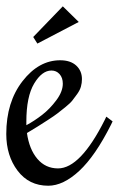

<svg xmlns="http://www.w3.org/2000/svg" viewBox="-41 -592 379 612"><path d="M144 -55.2Q215.3 -55.2 293 -210L297.9 -220.2L317.9 -205.1L313 -194.8Q262.7 -94.7 211.7 -47.4Q160.6 0 112.8 0Q51.3 0 15.1 -47.9Q-21 -95.7 -21 -165Q-21 -266.6 30.8 -333.3Q82.5 -399.9 150.9 -399.9Q183.6 -399.9 201.9 -383.1Q220.2 -366.2 220.2 -339.8Q220.2 -327.6 217 -316.2Q213.9 -304.7 205.3 -292.7Q196.8 -280.8 189.9 -272Q183.1 -263.2 167 -250.2Q150.9 -237.3 142.1 -230.5Q133.3 -223.6 111.1 -209.2Q88.9 -194.8 79.8 -189.2Q70.8 -183.6 44.9 -168Q52.2 -116.2 78.1 -85.7Q104 -55.2 144 -55.2ZM159.2 -325.2Q159.2 -344.2 148.9 -355.7Q138.7 -367.2 123 -367.2Q92.8 -367.2 67.9 -325.7Q43 -284.2 43 -204.1V-192.9Q68.4 -206.5 93.3 -225.8Q118.2 -245.1 138.7 -272.7Q159.2 -300.3 159.2 -325.2ZM78.1 -453.1 64.9 -474.1 159.2 -571.8 210 -522Z"/></svg>

Font: Rochester
Style: Regular
Weight: 400
Designer: Gillian Fisher
Foundry: Font Diner, Inc DBA Sideshow
Version: Version 1.005